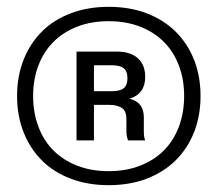

<svg xmlns="http://www.w3.org/2000/svg" viewBox="-20 -742 637 562"><path d="M298 -200Q237 -200 187 -219Q137 -238 102.5 -272.5Q68 -307 49 -355Q30 -403 30 -461Q30 -519 49 -567Q68 -615 102.5 -649.5Q137 -684 187 -703Q237 -722 298 -722Q360 -722 409.5 -703Q459 -684 494 -649.5Q529 -615 548 -567Q567 -519 567 -461Q567 -403 548 -355Q529 -307 494 -272.5Q459 -238 409.5 -219Q360 -200 298 -200ZM298 -241Q349 -241 390 -257Q431 -273 459.5 -301.5Q488 -330 503.5 -371Q519 -412 519 -461Q519 -510 503.5 -550.5Q488 -591 459.5 -619.5Q431 -648 390 -664Q349 -680 298 -680Q247 -680 206 -664Q165 -648 136.5 -619.5Q108 -591 92.5 -550.5Q77 -510 77 -461Q77 -412 92.5 -371Q108 -330 136.5 -301.5Q165 -273 206 -257Q247 -241 298 -241ZM405 -517Q405 -467 359 -453Q401 -443 401 -399V-357Q401 -349 402 -342.5Q403 -336 405 -331H355Q350 -343 350 -357V-393Q350 -418 336 -426.5Q322 -435 301 -435H255V-331H204V-591H322Q362 -591 383.5 -571.5Q405 -552 405 -517ZM353 -513Q353 -533 342.5 -542Q332 -551 306 -551H255V-475H306Q332 -475 342.5 -484Q353 -493 353 -513Z"/></svg>

Font: Firefly Display Medium
Style: Regular
Weight: 500
Designer: Colophon Foundry, Jonny Pinhorn
Foundry: Colophon Foundry
Version: Version 1.200; ttfautohint (v1.8.3)